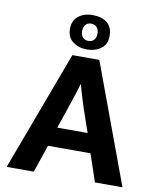

<svg xmlns="http://www.w3.org/2000/svg" viewBox="-92 -925 818 996"><g transform="rotate(10 316.5 -426.5)"><path d="M211 -762C211 -792 221 -815 241 -830C260 -845 285 -853 315 -853C346 -853 371 -846 391 -831C410 -816 420 -793 420 -762C420 -731 410 -709 389 -694C368 -679 344 -672 315 -672C286 -672 262 -680 242 -695C221 -710 211 -733 211 -762ZM275 -762C275 -748 279 -737 286 -729C293 -721 302 -717 315 -717C328 -717 338 -721 345 -729C352 -737 356 -748 356 -762C356 -777 352 -788 345 -796C337 -804 327 -808 315 -808C303 -808 293 -804 286 -796C279 -788 275 -777 275 -762ZM264 -330 235 -246H395L366 -330C357 -356 348 -382 340 -409C332 -435 324 -461 317 -488H315C308 -463 300 -437 291 -411L264 -330ZM12 0 247 -630H389L622 0H477L428 -145H204L155 0Z"/></g></svg>

Font: Holmes&Hills Bold
Style: Bold
Weight: 500
Designer: Noopur Datye, Girish Dalvi, Yashodeep Gholap, Pallavi Karambelkar
Foundry: Ek Type
Version: ""